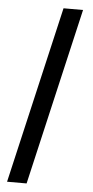

<svg xmlns="http://www.w3.org/2000/svg" viewBox="-59 -745 457 940"><g transform="rotate(5 169.5 -275.0)"><path d="M12.9 160 214.3 -710H310.2L108.9 160Z"/></g></svg>

Font: SourceSans3VF
Style: Regular
Weight: 200
Designer: Paul D. Hunt
Foundry: Adobe
Version: Version 3.052;hotconv 1.1.0;makeotfexe 2.6.0